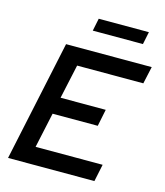

<svg xmlns="http://www.w3.org/2000/svg" viewBox="-128 -981 922 1076"><g transform="rotate(15 333.5 -442.5)"><path d="M21 0ZM21 0 170 -700H667L645 -600H261L218 -402H480L460 -304H198L154 -100H543L522 0ZM601 -885 586 -812H295L310 -885Z"/></g></svg>

Font: Rosa Sans Medium
Style: Italic
Weight: 500
Italic angle: -12°
Designer: Pentagram / MCKL
Foundry: Pentagram / MCKL
Version: Version 1.005;September 16, 2019;FontCreator 11.5.0.2425 64-